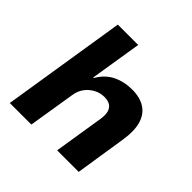

<svg xmlns="http://www.w3.org/2000/svg" viewBox="-180 -866 1027 1027"><g transform="rotate(45 333.5 -352.5)"><path d="M34 0 146 -705H300L253 -412H257Q288 -466 337 -490Q386 -514 446 -514Q506 -514 544.5 -489Q583 -464 597.5 -414.5Q612 -365 600 -289L555 0H392L437 -283Q442 -316 436.5 -337Q431 -358 414.5 -369.5Q398 -381 369 -381Q337 -381 309 -365.5Q281 -350 263 -325Q245 -300 240 -266L197 0Z"/></g></svg>

Font: Nunito Sans 7pt ExtraBold
Style: Italic
Weight: 800
Italic angle: -9°
Designer: Vernon Adams
Foundry: Vernon Adams
Version: Version 3.101;gftools[0.9.27]